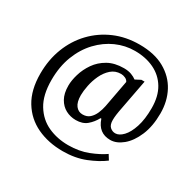

<svg xmlns="http://www.w3.org/2000/svg" viewBox="-180 -914 1280 1256"><g transform="rotate(30 460.5 -286.0)"><path d="M441 142Q332 142 246 101.5Q160 61 110.5 -20.5Q61 -102 61 -225Q61 -330 95.5 -419Q130 -508 193 -574Q256 -640 341.5 -677Q427 -714 530 -714Q643 -714 719 -671Q795 -628 833.5 -555.5Q872 -483 872 -392Q872 -295 842 -224Q812 -153 766 -115Q720 -77 673 -77Q584 -77 554 -169H548Q527 -130 495.5 -103.5Q464 -77 413 -77Q372 -77 337 -95.5Q302 -114 280.5 -152Q259 -190 259 -248Q259 -288 273.5 -336.5Q288 -385 318.5 -429Q349 -473 398.5 -501Q448 -529 518 -529Q551 -529 575 -520Q599 -511 614 -499L654 -520H678L630 -266Q629 -263 626 -240Q623 -217 623 -199Q623 -162 640.5 -146.5Q658 -131 680 -131Q709 -131 738 -161.5Q767 -192 786 -250.5Q805 -309 805 -393Q805 -482 769 -542Q733 -602 669.5 -632.5Q606 -663 524 -663Q451 -663 383.5 -633Q316 -603 262 -546Q208 -489 176.5 -408Q145 -327 145 -225Q145 -112 187.5 -42.5Q230 27 299.5 58.5Q369 90 452 90Q534 90 600.5 64Q667 38 711 7L734 44Q684 82 609 112Q534 142 441 142ZM433 -131Q466 -131 486.5 -149.5Q507 -168 519 -196Q531 -224 537 -254L575 -458Q569 -472 553 -479.5Q537 -487 520 -487Q477 -487 446.5 -460Q416 -433 397 -392.5Q378 -352 369.5 -309Q361 -266 361 -235Q361 -183 381 -157Q401 -131 433 -131Z"/></g></svg>

Font: Noto Serif Bengali Medium
Style: Regular
Weight: 500
Designer: Juan Bruce, Universal Thirst, Indian Type Foundry and the Monotype Design Team.
Foundry: Monotype Imaging Inc.
Version: Version 2.003; ttfautohint (v1.8.4.7-5d5b)